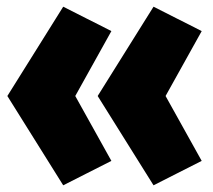

<svg xmlns="http://www.w3.org/2000/svg" viewBox="-20 -596 637 574"><path d="M439 -42C487 -67 535 -90 583 -115L475 -309L583 -503C535 -528 487 -551 439 -576C383 -487 328 -398 272 -309ZM169 -42C217 -67 265 -90 313 -115C277 -180 241 -244 205 -309L313 -503C265 -528 217 -551 169 -576C113 -487 58 -398 2 -309Z"/></svg>

Font: Repo ExtraBlack
Style: Regular
Weight: 400
Designer: Stefan Peev
Foundry: Context Ltd
Version: Version 001.502